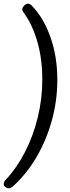

<svg xmlns="http://www.w3.org/2000/svg" viewBox="-26 -804 377 1035"><path d="M125 -784Q135 -784 146 -773Q209 -708 246 -603.5Q283 -499 283 -374Q283 -259 252.5 -151Q222 -43 168 47.5Q114 138 43 201Q31 211 21 211Q12 211 3 204Q-6 197 -6 187Q-6 176 5 165Q65 101 109.5 14Q154 -73 178 -173Q202 -273 202 -374Q202 -489 174.5 -582Q147 -675 101 -737Q94 -746 94 -754Q94 -763 104 -773.5Q114 -784 125 -784Z"/></svg>

Font: Asap Semi Expanded Semi Expanded Regular
Style: Italic
Weight: 400
Width: 6
Italic angle: -6°
Designer: Pablo Cosgaya
Foundry: Omnibus-Type
Version: Version 3.001; ttfautohint (v1.8.4.7-5d5b)